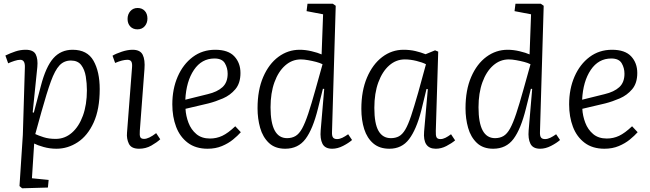

<svg xmlns="http://www.w3.org/2000/svg" viewBox="-20 -787 3500 1034"><path d="M114 -426Q115 -465 89 -465Q76 -465 57.5 -459Q39 -453 24 -446L9 -488Q36 -501 63 -510Q90 -519 118 -519Q160 -519 172.5 -494Q185 -469 181 -426L156 -182L162 -180L200 -324Q227 -428 267.5 -473.5Q308 -519 371 -519Q450 -519 483.5 -460Q517 -401 517 -307Q517 -199 484.5 -127.5Q452 -56 398.5 -21Q345 14 284 14Q248 14 214.5 4.5Q181 -5 164 -14L152 173L242 182L238 223L99 227L85 215L103 -61ZM362 -461Q325 -461 300.5 -435Q276 -409 254 -348.5Q232 -288 203 -184L170 -65Q187 -57 215 -48Q243 -39 280 -39Q329 -39 367 -72Q405 -105 426.5 -164Q448 -223 448 -301Q448 -338 442 -375Q436 -412 417.5 -436.5Q399 -461 362 -461Z M667 -685Q667 -710 682 -727Q697 -744 721 -744Q745 -744 759.5 -728.5Q774 -713 774 -687Q774 -663 759.5 -646Q745 -629 720 -629Q696 -629 681.5 -644.5Q667 -660 667 -685ZM691 -423Q693 -445 687.5 -455Q682 -465 666 -465Q640 -465 600 -448L586 -487Q604 -498 635.5 -508.5Q667 -519 694 -519Q735 -519 748.5 -492Q762 -465 758 -415L733 -83Q731 -58 735.5 -48.5Q740 -39 756 -39Q781 -39 821 -70L843 -37Q825 -20 795 -3Q765 14 729 14Q687 14 674 -13Q661 -40 664 -72Z M1139 -519Q1209 -519 1242 -483.5Q1275 -448 1275 -394Q1275 -339 1247.5 -306.5Q1220 -274 1180.5 -257Q1141 -240 1102 -230L979 -201Q981 -163 995 -126Q1009 -89 1037.5 -65Q1066 -41 1111 -41Q1146 -41 1177 -55.5Q1208 -70 1247 -107L1277 -75Q1260 -56 1235 -35.5Q1210 -15 1175.5 -0.5Q1141 14 1098 14Q1034 14 991.5 -18Q949 -50 928.5 -104Q908 -158 908 -225Q908 -308 937 -374.5Q966 -441 1018 -480Q1070 -519 1139 -519ZM1206 -390Q1206 -421 1191 -446.5Q1176 -472 1135 -472Q1066 -472 1024.5 -410.5Q983 -349 978 -250L1099 -280Q1150 -292 1178 -317.5Q1206 -343 1206 -390Z M1768 -77Q1767 -55 1773.5 -46.5Q1780 -38 1795 -38Q1809 -38 1823.5 -45Q1838 -52 1855 -64L1876 -33Q1858 -17 1828 -1.5Q1798 14 1769 14Q1730 14 1716.5 -13Q1703 -40 1707 -85L1726 -308L1719 -309L1692 -201Q1665 -92 1625.5 -39Q1586 14 1516 14Q1461 14 1428 -17.5Q1395 -49 1381 -98.5Q1367 -148 1367 -204Q1367 -302 1397.5 -372.5Q1428 -443 1479.5 -481Q1531 -519 1594 -519Q1625 -519 1658.5 -511Q1692 -503 1712 -494L1720 -710L1631 -727L1636 -767H1772L1788 -756ZM1526 -43Q1552 -43 1571.5 -54.5Q1591 -66 1607 -95Q1623 -124 1640 -175Q1657 -226 1679 -305L1717 -441Q1704 -448 1683 -453.5Q1662 -459 1639.5 -463Q1617 -467 1600 -467Q1553 -467 1516 -434.5Q1479 -402 1458 -344Q1437 -286 1437 -209Q1437 -43 1526 -43Z M2327 -82Q2326 -57 2331 -47.5Q2336 -38 2352 -38Q2365 -38 2379 -45Q2393 -52 2409 -64L2431 -31Q2412 -15 2384 -0.5Q2356 14 2327 14Q2256 14 2264 -79L2284 -307L2277 -308L2248 -189Q2222 -89 2183 -37.5Q2144 14 2077 14Q2024 14 1990.5 -14.5Q1957 -43 1941.5 -91.5Q1926 -140 1926 -201Q1926 -298 1956.5 -369.5Q1987 -441 2038.5 -480Q2090 -519 2153 -519Q2188 -519 2217.5 -512Q2247 -505 2272 -495L2323 -516L2340 -509ZM2085 -43Q2110 -43 2128.5 -53Q2147 -63 2162.5 -89Q2178 -115 2194 -163Q2210 -211 2232 -288L2274 -441Q2255 -451 2222.5 -459Q2190 -467 2160 -467Q2113 -467 2076 -434.5Q2039 -402 2017.5 -343.5Q1996 -285 1996 -206Q1996 -121 2018.5 -82Q2041 -43 2085 -43Z M2888 -77Q2887 -55 2893.5 -46.5Q2900 -38 2915 -38Q2929 -38 2943.5 -45Q2958 -52 2975 -64L2996 -33Q2978 -17 2948 -1.5Q2918 14 2889 14Q2850 14 2836.5 -13Q2823 -40 2827 -85L2846 -308L2839 -309L2812 -201Q2785 -92 2745.5 -39Q2706 14 2636 14Q2581 14 2548 -17.5Q2515 -49 2501 -98.5Q2487 -148 2487 -204Q2487 -302 2517.5 -372.5Q2548 -443 2599.5 -481Q2651 -519 2714 -519Q2745 -519 2778.5 -511Q2812 -503 2832 -494L2840 -710L2751 -727L2756 -767H2892L2908 -756ZM2646 -43Q2672 -43 2691.5 -54.5Q2711 -66 2727 -95Q2743 -124 2760 -175Q2777 -226 2799 -305L2837 -441Q2824 -448 2803 -453.5Q2782 -459 2759.5 -463Q2737 -467 2720 -467Q2673 -467 2636 -434.5Q2599 -402 2578 -344Q2557 -286 2557 -209Q2557 -43 2646 -43Z M3276 -519Q3346 -519 3379 -483.5Q3412 -448 3412 -394Q3412 -339 3384.5 -306.5Q3357 -274 3317.5 -257Q3278 -240 3239 -230L3116 -201Q3118 -163 3132 -126Q3146 -89 3174.5 -65Q3203 -41 3248 -41Q3283 -41 3314 -55.5Q3345 -70 3384 -107L3414 -75Q3397 -56 3372 -35.5Q3347 -15 3312.5 -0.5Q3278 14 3235 14Q3171 14 3128.5 -18Q3086 -50 3065.5 -104Q3045 -158 3045 -225Q3045 -308 3074 -374.5Q3103 -441 3155 -480Q3207 -519 3276 -519ZM3343 -390Q3343 -421 3328 -446.5Q3313 -472 3272 -472Q3203 -472 3161.5 -410.5Q3120 -349 3115 -250L3236 -280Q3287 -292 3315 -317.5Q3343 -343 3343 -390Z"/></svg>

Font: Literata 12pt Light
Style: Italic
Weight: 300
Italic angle: -2°
Designer: Latin by Veronika Burian and Jose Scaglione. Greek by Irene Vlachou. Cyrillic by Vera Evstafieva
Foundry: TypeTogether
Version: Version 3.002